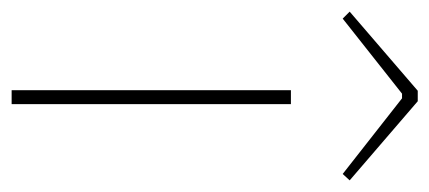

<svg xmlns="http://www.w3.org/2000/svg" viewBox="-261 -514 738 330"><g transform="rotate(90 108.0 -349.0)"><path d="M253 -581 242 -569 112 -671H104L-25 -569L-37 -581L99 -698H117ZM122 0H98V-480H122Z"/></g></svg>

Font: Exo 2.0 Thin
Style: Regular
Weight: 250
Designer: Natanael Gama
Version: Version 1.001;PS 001.001;hotconv 1.0.70;makeotf.lib2.5.58329